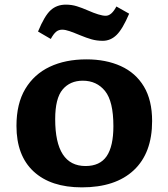

<svg xmlns="http://www.w3.org/2000/svg" viewBox="-20 -794 725 828"><path d="M333 14Q199 14 125 -54.5Q51 -123 51 -251Q51 -347 89 -410.5Q127 -474 194.5 -506Q262 -538 353 -538Q437 -538 501 -509Q565 -480 600.5 -421Q636 -362 636 -272Q636 -134 557 -60Q478 14 333 14ZM349 -78Q411 -78 440 -120.5Q469 -163 469 -250Q469 -357 433 -401.5Q397 -446 337 -446Q282 -446 250 -408Q218 -370 218 -280Q218 -78 349 -78ZM423 -618Q397 -618 374.5 -624.5Q352 -631 328 -641Q299 -653 280.5 -659.5Q262 -666 248 -666Q233 -666 222 -657Q211 -648 199 -626L144 -658Q172 -726 198.5 -750Q225 -774 264 -774Q289 -774 311.5 -767Q334 -760 359 -749Q384 -738 403.5 -732Q423 -726 436 -726Q461 -726 482 -766L537 -735Q509 -669 483 -643.5Q457 -618 423 -618Z"/></svg>

Font: Literata 7pt
Style: Bold
Weight: 700
Designer: Latin by Veronika Burian and Jose Scaglione. Greek by Irene Vlachou. Cyrillic by Vera Evstafieva.
Foundry: TypeTogether
Version: Version 3.002